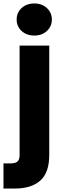

<svg xmlns="http://www.w3.org/2000/svg" viewBox="-51 -821 365 1107"><path d="M147 -616Q102 -616 73.5 -642.5Q45 -669 45 -708Q45 -748 73.5 -774.5Q102 -801 147 -801Q191 -801 219.5 -774.5Q248 -748 248 -708Q248 -669 219.5 -642.5Q191 -616 147 -616ZM233 72Q233 175 181 220.5Q129 266 36 266H-31V121H10Q38 121 50 110Q62 99 62 74V-558H233Z"/></svg>

Font: MSTAGE
Style: Bold
Weight: 700
Designer: Ninad Kale (Devanagari), Jonny Pinhorn (Latin)
Foundry: Indian Type Foundry
Version: 4.004